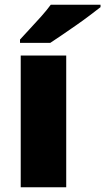

<svg xmlns="http://www.w3.org/2000/svg" viewBox="-20 -786 442 806"><path d="M258 0H67V-553H258ZM402 -756Q384 -742 357 -721.5Q330 -701 299 -679.5Q268 -658 239.5 -638.5Q211 -619 191 -606H64V-620Q81 -639 105 -664.5Q129 -690 153 -717Q177 -744 193 -766H402Z"/></svg>

Font: Noto Sans Arabic Blk
Style: Regular
Weight: 900
Designer: Monotype Design Team, Nadine Chahine, Nizar Qandah and Khaled Hosny
Foundry: Monotype Imaging Inc.
Version: Version 2.012; ttfautohint (v1.8.4.7-5d5b)